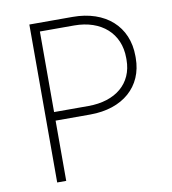

<svg xmlns="http://www.w3.org/2000/svg" viewBox="-79 -769 750 838"><g transform="rotate(-10 295.5 -350.0)"><path d="M107 0H147V-267H301C445 -267 539 -349 539 -476V-484C539 -616 444 -700 299 -700H107ZM147 -305V-662H299C419 -662 498 -592 498 -483V-475C498 -370 420 -305 299 -305Z"/></g></svg>

Font: Fixel Text ExtraLight
Style: Regular
Weight: 200
Width: 4
Designer: AlfaBravo + MacPaw
Foundry: Kyrylo Tkachov, Marchela Mozhyna, Serhii Makarenko, Maria Weinstein, Zakhar Kryvoshyya
Version: Version 1.211